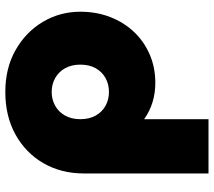

<svg xmlns="http://www.w3.org/2000/svg" viewBox="-60 -514 785 704"><g transform="rotate(-90 332.0 -162.5)"><path d="M47.5 210V-247Q47.5 -330 85 -395Q122.5 -460 189.8 -497.5Q257 -535 346.5 -535Q433.5 -535 499.8 -497.5Q566 -460 603.2 -397.5Q640.5 -335 640.5 -260Q640.5 -201 621.2 -151Q602 -101 567 -63.8Q532 -26.5 484.2 -5.8Q436.5 15 379.5 15Q343 15 309.5 5Q276 -5 246.5 -26V210ZM346.5 -155Q375 -155 397.8 -167.8Q420.5 -180.5 433.5 -204Q446.5 -227.5 446.5 -260Q446.5 -292.5 433.2 -316Q420 -339.5 397.2 -352.2Q374.5 -365 346.5 -365Q318.5 -365 295.8 -352.2Q273 -339.5 259.8 -316Q246.5 -292.5 246.5 -260Q246.5 -227.5 259.5 -204Q272.5 -180.5 295.2 -167.8Q318 -155 346.5 -155Z"/></g></svg>

Font: Geologica Cursive Black
Style: Regular
Weight: 900
Designer: Sindre Bremnes, Frode Helland
Foundry: Monokrom Skriftforlag AS
Version: Version 1.010;gftools[0.9.28]